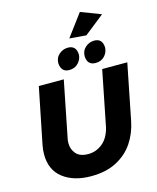

<svg xmlns="http://www.w3.org/2000/svg" viewBox="-158 -1237 1105 1352"><g transform="rotate(-15 394.0 -561.0)"><path d="M336 8Q210 8 132 -52Q54 -112 54 -226Q54 -260 61 -294L143 -701H325L244 -294Q240 -277 240 -257Q240 -213 268 -180.5Q296 -148 357 -148Q412 -148 458 -183.5Q504 -219 524 -294L605 -701H788L707 -294Q690 -208.5 644.5 -140.5Q599 -72.5 520.5 -31.5Q444.5 8 336 8ZM380 -754Q323 -754 317 -818Q317 -860 345.5 -884.5Q374 -909 410 -909Q469 -909 473 -845Q473 -810 447.2 -782Q421.5 -754 380 -754ZM572 -754Q513 -754 509 -818Q509 -860 537.5 -884.5Q566 -909 602 -909Q660 -909 664 -845Q664 -809 639 -781.5Q614 -754 572 -754ZM559 -959 437 -969 557 -1130 704 -1074Z"/></g></svg>

Font: Argentum Novus
Style: Bold Italic
Weight: 700
Designer: Julieta Ulanovsky (font) & Cristiano Sobral (main changes)
Foundry: Julieta Ulanovsky (font) & Cristiano Sobral (main changes)
Version: Version 3.00;November 27, 2020;FontCreator 13.0.0.2655 64-bi